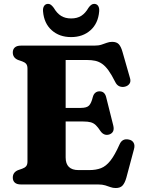

<svg xmlns="http://www.w3.org/2000/svg" viewBox="-20 -930 716 968"><path d="M231 -386H387.5Q417.5 -386 429 -398Q440.5 -410 448 -441Q452 -455.5 460.8 -462.5Q469.5 -469.5 481 -469.5Q507.5 -470 515 -441L551 -297.5Q555.5 -279 550.2 -268Q545 -257 531 -252Q518 -248 506.8 -252.2Q495.5 -256.5 487 -268.5Q474 -288.5 463 -299Q452 -309.5 437.5 -313.5Q423 -317.5 399 -317.5H231ZM44.5 -665.5Q44.5 -681.5 54.8 -690.8Q65 -700 86 -700H455.5Q477 -700 491.5 -704.8Q506 -709.5 518.5 -714.2Q531 -719 545.5 -719Q568 -719 579.2 -706.8Q590.5 -694.5 598 -667L635.5 -536Q640.5 -519.5 633 -508.2Q625.5 -497 610 -493Q595 -489.5 581.8 -495Q568.5 -500.5 560 -518.5Q542.5 -553.5 526.8 -575.2Q511 -597 494.8 -608.2Q478.5 -619.5 460.2 -623.5Q442 -627.5 418.5 -627.5H311V-136Q311 -104.5 327.2 -88.5Q343.5 -72.5 375.5 -72.5H430.5Q464 -72.5 489.2 -82.2Q514.5 -92 536.5 -119.8Q558.5 -147.5 582.5 -201.5Q589.5 -218 601.5 -224Q613.5 -230 629 -226.5Q646 -223.5 653.5 -210.5Q661 -197.5 655.5 -178L617 -34Q609.5 -7.5 598 5.2Q586.5 18 563.5 18Q549.5 18 537.2 13.5Q525 9 510.5 4.5Q496 0 474.5 0H86Q65 0 54.8 -9.2Q44.5 -18.5 44.5 -34.5Q44.5 -61 70.5 -72L92 -79.5Q105 -84 111.8 -92Q118.5 -100 118.5 -115.5V-584.5Q118.5 -600 111.8 -608Q105 -616 92 -620.5L70.5 -628Q44.5 -639 44.5 -665.5ZM338.5 -837Q369 -837 389.8 -850.2Q410.5 -863.5 426 -890.5Q433 -900.5 440 -905.5Q447 -910.5 454.5 -910.5Q468 -910.5 474.8 -900.2Q481.5 -890 480 -872.5Q475 -812 436.2 -777.5Q397.5 -743 338.5 -743Q279.5 -743 240.8 -777.5Q202 -812 197 -872.5Q195.5 -890 202.5 -900.2Q209.5 -910.5 222.5 -910.5Q230.5 -910.5 237 -905.5Q243.5 -900.5 251 -890.5Q267 -863 288 -850Q309 -837 338.5 -837Z"/></svg>

Font: Fraunces 28pt Soft Wonky
Style: Bold
Weight: 700
Version: Version 1.000;[b76b70a41]